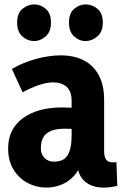

<svg xmlns="http://www.w3.org/2000/svg" viewBox="-20 -837 560 874"><path d="M330 -114H354Q345 -69 320 -40Q295 -11 261 3Q227 17 191 17Q146 17 106 -4Q66 -25 41.5 -65Q17 -105 17 -162Q17 -249 83.5 -298.5Q150 -348 264 -348Q284 -348 316.5 -346.5Q349 -345 372 -340V-244Q347 -248 324.5 -249.5Q302 -251 273 -251Q237 -251 213 -241.5Q189 -232 177.5 -212.5Q166 -193 166 -162Q166 -134 183 -117.5Q200 -101 225 -101Q254 -101 271.5 -113Q289 -125 297.5 -152Q306 -179 306 -223V-377Q306 -422 283 -442Q260 -462 222 -462Q192 -462 156 -449.5Q120 -437 83 -417L34 -523Q83 -552 143 -568.5Q203 -585 257 -585Q317 -585 361 -562.5Q405 -540 429.5 -495Q454 -450 454 -382V-151Q454 -123 463 -110.5Q472 -98 494 -98Q497 -98 501.5 -98Q506 -98 510 -99L514 9Q498 13 481.5 15Q465 17 451 17Q397 17 363.5 -13.5Q330 -44 330 -114ZM135.3 -650Q106 -650 82 -671Q58 -692 58 -734.5Q58 -777 82.5 -797Q107 -817 136.3 -817Q164 -817 188 -797Q212 -777 212 -734.5Q212 -692 187.5 -671Q163 -650 135.3 -650ZM368.7 -650Q341 -650 317.5 -671Q294 -692 294 -734.5Q294 -777 318 -797Q342 -817 369.7 -817Q399 -817 423.5 -797Q448 -777 448 -734.5Q448 -692 423 -671Q398 -650 368.7 -650Z"/></svg>

Font: Yaldevi ExtraLight
Style: Regular
Weight: 200
Designer: Sol Matas, Rajitha Manaperi, Kosala Senevirathne
Foundry: Mooniak
Version: Version 1.100